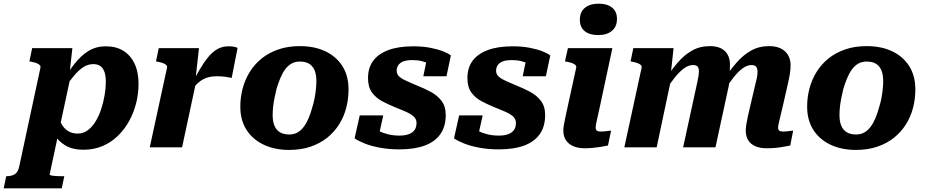

<svg xmlns="http://www.w3.org/2000/svg" viewBox="-100 -802 5037 1045"><path d="M-80 223 -66 157H-64Q-38 157 -20.5 147Q-3 137 4 107L120 -433Q122 -442 116 -448Q110 -454 98.5 -458.5Q87 -463 70 -466L60 -468L75 -540H294L277 -389L288 -403L170 148Q170 150 176 152Q182 154 191.5 155Q201 156 213 156.5Q225 157 237 157H250L236 223ZM164 -164 211 -187Q220 -154 234 -128.5Q248 -103 270 -89Q292 -75 324 -75Q353 -75 377.5 -93Q402 -111 420.5 -141.5Q439 -172 451 -209Q463 -246 469.5 -284.5Q476 -323 476 -356Q476 -389 468.5 -410.5Q461 -432 446 -442.5Q431 -453 408 -453Q379 -453 354 -437Q329 -421 302 -389Q275 -357 241 -308L229 -339Q267 -405 303.5 -452Q340 -499 381.5 -524.5Q423 -550 476 -550Q532 -550 571.5 -525.5Q611 -501 632.5 -455.5Q654 -410 654 -345Q654 -292 641 -240.5Q628 -189 603 -143.5Q578 -98 541.5 -62.5Q505 -27 458 -7Q411 13 354 13Q295 13 255.5 -10.5Q216 -34 194 -74Q172 -114 164 -164Z M715 0H891L970 -369L964 -370L983 -540H764L749 -468L758 -466Q775 -463 787 -458.5Q799 -454 805 -448Q811 -442 809 -433ZM1193 -541Q1189 -544 1176.5 -547Q1164 -550 1144 -550Q1110 -550 1083.5 -535Q1057 -520 1033.5 -491.5Q1010 -463 986.5 -423Q963 -383 937 -332L944 -313Q960 -334 975.5 -348.5Q991 -363 1007.5 -371.5Q1024 -380 1042.5 -383.5Q1061 -387 1081 -387Q1107 -387 1127 -384Q1147 -381 1161 -378Z M1600 -219Q1608 -244 1612.5 -268.5Q1617 -293 1619.5 -317Q1622 -341 1622 -362Q1622 -395 1612.5 -418.5Q1603 -442 1583.5 -454.5Q1564 -467 1531 -467Q1506 -467 1486 -455.5Q1466 -444 1451 -423Q1436 -402 1425 -375Q1414 -348 1405 -318Q1399 -293 1394 -268.5Q1389 -244 1386.5 -220.5Q1384 -197 1384 -175Q1384 -142 1393.5 -118.5Q1403 -95 1423 -82.5Q1443 -70 1475 -70Q1500 -70 1520 -81.5Q1540 -93 1555 -114Q1570 -135 1581 -162Q1592 -189 1600 -219ZM1208 -222Q1208 -273 1221 -321.5Q1234 -370 1260 -411.5Q1286 -453 1324.5 -484Q1363 -515 1415 -533Q1467 -551 1532 -551Q1612 -551 1671.5 -522.5Q1731 -494 1764 -441.5Q1797 -389 1797 -315Q1797 -264 1784.5 -215.5Q1772 -167 1746 -125.5Q1720 -84 1681.5 -53Q1643 -22 1591 -4Q1539 14 1474 14Q1395 14 1335 -14.5Q1275 -43 1241.5 -95.5Q1208 -148 1208 -222Z M2074 11Q2017 11 1968.5 2Q1920 -7 1885 -21Q1850 -35 1830 -49L1858 -174H1986L1957 -43Q1937 -50 1929.5 -62.5Q1922 -75 1922.5 -88Q1923 -101 1930 -111Q1942 -100 1963 -89Q1984 -78 2012.5 -71Q2041 -64 2074 -64Q2104 -64 2124.5 -71.5Q2145 -79 2156 -94Q2167 -109 2167 -133Q2167 -150 2157 -162Q2147 -174 2130 -183.5Q2113 -193 2092.5 -201Q2072 -209 2051 -218Q2014 -233 1980 -251Q1946 -269 1924.5 -298.5Q1903 -328 1903 -377Q1903 -433 1931 -471Q1959 -509 2014 -529.5Q2069 -550 2150 -550Q2200 -550 2241.5 -542Q2283 -534 2312 -522.5Q2341 -511 2354 -500L2330 -387H2204L2225 -489Q2238 -490 2247.5 -480.5Q2257 -471 2261 -458.5Q2265 -446 2258 -435Q2248 -446 2232.5 -455Q2217 -464 2195 -469.5Q2173 -475 2144 -475Q2100 -475 2079.5 -459.5Q2059 -444 2059 -417Q2059 -397 2074.5 -384Q2090 -371 2115.5 -360Q2141 -349 2171 -336Q2209 -321 2244.5 -302Q2280 -283 2303 -253Q2326 -223 2326 -176Q2326 -113 2296.5 -71.5Q2267 -30 2211 -9.5Q2155 11 2074 11Z M2615 11Q2558 11 2509.5 2Q2461 -7 2426 -21Q2391 -35 2371 -49L2399 -174H2527L2498 -43Q2478 -50 2470.5 -62.5Q2463 -75 2463.5 -88Q2464 -101 2471 -111Q2483 -100 2504 -89Q2525 -78 2553.5 -71Q2582 -64 2615 -64Q2645 -64 2665.5 -71.5Q2686 -79 2697 -94Q2708 -109 2708 -133Q2708 -150 2698 -162Q2688 -174 2671 -183.5Q2654 -193 2633.5 -201Q2613 -209 2592 -218Q2555 -233 2521 -251Q2487 -269 2465.5 -298.5Q2444 -328 2444 -377Q2444 -433 2472 -471Q2500 -509 2555 -529.5Q2610 -550 2691 -550Q2741 -550 2782.5 -542Q2824 -534 2853 -522.5Q2882 -511 2895 -500L2871 -387H2745L2766 -489Q2779 -490 2788.5 -480.5Q2798 -471 2802 -458.5Q2806 -446 2799 -435Q2789 -446 2773.5 -455Q2758 -464 2736 -469.5Q2714 -475 2685 -475Q2641 -475 2620.5 -459.5Q2600 -444 2600 -417Q2600 -397 2615.5 -384Q2631 -371 2656.5 -360Q2682 -349 2712 -336Q2750 -321 2785.5 -302Q2821 -283 2844 -253Q2867 -223 2867 -176Q2867 -113 2837.5 -71.5Q2808 -30 2752 -9.5Q2696 11 2615 11Z M2966 -91Q2966 -105 2969 -122Q2972 -139 2977.5 -165Q2983 -191 2992 -232L3036 -433Q3038 -442 3032 -448Q3026 -454 3014 -458.5Q3002 -463 2985 -466L2975 -468L2991 -540H3233L3165 -222Q3158 -188 3152.5 -165.5Q3147 -143 3144.5 -129Q3142 -115 3142 -108Q3142 -96 3148.5 -91Q3155 -86 3169 -86Q3180 -86 3190 -87Q3200 -88 3209.5 -89.5Q3219 -91 3226 -91L3209 -10Q3192 -6 3172 -3Q3152 0 3129 2.5Q3106 5 3082 5Q3047 5 3021 -6Q2995 -17 2980.5 -38.5Q2966 -60 2966 -91ZM3056 -695Q3056 -737 3083.5 -759.5Q3111 -782 3159 -782Q3205 -782 3231.5 -760.5Q3258 -739 3258 -699Q3258 -657 3230.5 -634Q3203 -611 3155 -611Q3109 -611 3082.5 -632.5Q3056 -654 3056 -695Z M3298 0H3474L3557 -392H3550L3566 -540H3347L3332 -468L3341 -466Q3358 -463 3370 -458.5Q3382 -454 3388 -448Q3394 -442 3392 -433ZM4160 -222 4188 -345Q4195 -375 4199 -400Q4203 -425 4203 -447Q4203 -478 4189.5 -501.5Q4176 -525 4150 -538Q4124 -551 4086 -551Q4031 -551 3987.5 -526.5Q3944 -502 3906.5 -458.5Q3869 -415 3832 -358L3838 -304Q3867 -348 3892.5 -380.5Q3918 -413 3942.5 -430.5Q3967 -448 3990 -448Q4009 -448 4016 -438Q4023 -428 4023 -411Q4023 -399 4020.5 -384Q4018 -369 4012 -347L3985 -232Q3975 -191 3969.5 -165Q3964 -139 3961.5 -122Q3959 -105 3959 -91Q3959 -59 3973 -37.5Q3987 -16 4012.5 -5.5Q4038 5 4072 5Q4097 5 4119.5 3Q4142 1 4163 -3Q4184 -7 4201 -10L4217 -91Q4211 -91 4201.5 -89.5Q4192 -88 4182 -87Q4172 -86 4161 -86Q4148 -86 4141.5 -91Q4135 -96 4135 -108Q4135 -115 4138 -129Q4141 -143 4146.5 -165.5Q4152 -188 4160 -222ZM3618 0H3794L3867 -337Q3868 -346 3869.5 -362Q3871 -378 3871.5 -396Q3872 -414 3872.5 -428.5Q3873 -443 3873 -450Q3873 -481 3861 -503.5Q3849 -526 3825 -538.5Q3801 -551 3764 -551Q3709 -551 3666 -526.5Q3623 -502 3586.5 -459Q3550 -416 3513 -358L3518 -304Q3547 -348 3573 -380.5Q3599 -413 3623.5 -430.5Q3648 -448 3672 -448Q3691 -448 3697.5 -439Q3704 -430 3704 -414Q3704 -403 3701.5 -387Q3699 -371 3694 -349Z M4685 -219Q4693 -244 4697.5 -268.5Q4702 -293 4704.5 -317Q4707 -341 4707 -362Q4707 -395 4697.5 -418.5Q4688 -442 4668.5 -454.5Q4649 -467 4616 -467Q4591 -467 4571 -455.5Q4551 -444 4536 -423Q4521 -402 4510 -375Q4499 -348 4490 -318Q4484 -293 4479 -268.5Q4474 -244 4471.5 -220.5Q4469 -197 4469 -175Q4469 -142 4478.5 -118.5Q4488 -95 4508 -82.5Q4528 -70 4560 -70Q4585 -70 4605 -81.5Q4625 -93 4640 -114Q4655 -135 4666 -162Q4677 -189 4685 -219ZM4293 -222Q4293 -273 4306 -321.5Q4319 -370 4345 -411.5Q4371 -453 4409.5 -484Q4448 -515 4500 -533Q4552 -551 4617 -551Q4697 -551 4756.5 -522.5Q4816 -494 4849 -441.5Q4882 -389 4882 -315Q4882 -264 4869.5 -215.5Q4857 -167 4831 -125.5Q4805 -84 4766.5 -53Q4728 -22 4676 -4Q4624 14 4559 14Q4480 14 4420 -14.5Q4360 -43 4326.5 -95.5Q4293 -148 4293 -222Z"/></svg>

Font: Roboto Serif
Style: Bold Italic
Weight: 700
Italic angle: -10°
Designer: Greg Gazdowicz
Foundry: Commercial Type
Version: Version 1.008